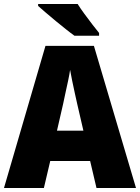

<svg xmlns="http://www.w3.org/2000/svg" viewBox="-20 -947 705 967"><path d="M466 0 434 -136H233L201 0H0L209 -716H453L665 0ZM369 -423Q364 -445 357 -477Q350 -509 343.5 -540.5Q337 -572 333 -595Q330 -573 323.5 -542.5Q317 -512 310 -480.5Q303 -449 298 -424L267 -289H400ZM371 -927Q384 -906 404.5 -878Q425 -850 445 -824Q465 -798 479 -781V-767H355Q338 -779 313 -799Q288 -819 261 -841Q234 -863 210.5 -883.5Q187 -904 172 -917V-927Z"/></svg>

Font: Noto Sans Hebrew SemiCondensed Black
Style: Regular
Weight: 900
Width: 4
Designer: Ben Nathan
Foundry: Google LLC
Version: Version 3.001; ttfautohint (v1.8.4.7-5d5b)